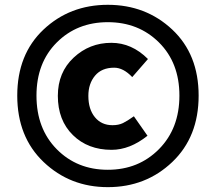

<svg xmlns="http://www.w3.org/2000/svg" viewBox="-20 -770 898 799"><path d="M428.7 8.8Q271.5 8.8 161.6 -95.7Q51.8 -200.2 51.8 -372.1Q51.8 -543.9 161.1 -647Q270.5 -750 428.7 -750Q586.9 -750 696.8 -647Q806.6 -543.9 806.6 -372.1Q806.6 -200.2 696.8 -95.7Q586.9 8.8 428.7 8.8ZM131.8 -372.1Q131.8 -234.4 216.3 -148.9Q300.8 -63.5 428.7 -63.5Q556.6 -63.5 641.6 -149.4Q726.6 -235.4 726.6 -372.1Q726.6 -508.8 641.6 -593.3Q556.6 -677.7 428.7 -677.7Q300.8 -677.7 216.3 -593.3Q131.8 -508.8 131.8 -372.1ZM444.3 -146.5Q345.7 -146.5 283.2 -208Q220.7 -269.5 220.7 -371.1Q220.7 -468.8 286.6 -530.3Q352.5 -591.8 443.4 -591.8Q528.3 -591.8 595.7 -524.4L530.3 -449.2Q493.2 -488.3 455.1 -488.3Q403.3 -488.3 375.5 -455.1Q347.7 -421.9 347.7 -371.1Q347.7 -315.4 375 -282.2Q402.3 -249 448.2 -249Q473.6 -249 491.7 -257.8Q509.8 -266.6 537.1 -286.1L593.8 -205.1Q520.5 -146.5 444.3 -146.5Z"/></svg>

Font: Gen Shin Gothic Heavy
Style: Bold
Weight: 900
Designer: [Source Han Sans]
Ryoko NISHIZUKA  (kana & ideographs); Paul D. Hunt (Latin, Greek & Cyrillic); Wenlong ZHANG  (bopomofo
Version: Version 1.002.20150607